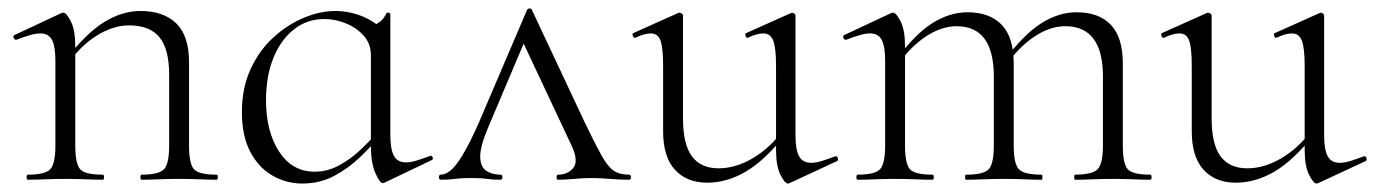

<svg xmlns="http://www.w3.org/2000/svg" viewBox="-20 -425 3252 454"><path d="M315 0Q312 0 312 -6Q312 -12 315 -12Q356 -12 368 -25Q380 -38 380 -81V-248Q380 -309 357 -337Q334 -365 285 -365Q247 -365 207.5 -340Q168 -315 139 -271L135 -283Q182 -345 225 -372Q268 -399 312 -399Q367 -399 397 -369.5Q427 -340 427 -278V-81Q427 -38 438.5 -25Q450 -12 492 -12Q495 -12 495 -6Q495 0 492 0Q475 0 452 -1Q429 -2 404 -2Q379 -2 355.5 -1Q332 0 315 0ZM46 0Q43 0 43 -6Q43 -12 46 -12Q87 -12 99 -25Q111 -38 111 -81V-281Q111 -315 103 -330.5Q95 -346 75 -346Q65 -346 51 -342Q37 -338 19 -331Q15 -330 12.5 -335Q10 -340 14 -342L125 -394Q127 -395 130 -395Q137 -395 147.5 -374.5Q158 -354 158 -315V-81Q158 -38 169.5 -25Q181 -12 223 -12Q226 -12 226 -6Q226 0 223 0Q206 0 183 -1Q160 -2 135 -2Q110 -2 86.5 -1Q63 0 46 0Z M695 9Q657 9 624 -10Q591 -29 571.5 -66.5Q552 -104 552 -160Q552 -217 572.5 -261.5Q593 -306 626.5 -336.5Q660 -367 698.5 -383Q737 -399 772 -399Q807 -399 839 -385.5Q871 -372 889 -349L857 -295Q857 -321 840.5 -340Q824 -359 798.5 -369.5Q773 -380 747 -380Q706 -380 675 -355.5Q644 -331 626.5 -288Q609 -245 609 -188Q609 -114 640 -66.5Q671 -19 724 -19Q754 -19 781 -33.5Q808 -48 831 -69.5Q854 -91 873 -113L881 -106Q859 -80 831.5 -53.5Q804 -27 770 -9Q736 9 695 9ZM885 8Q878 8 867.5 -16Q857 -40 857 -80V-361Q871 -368 879 -374Q887 -380 894 -394Q895 -396 899 -395Q903 -394 903 -392V-106Q903 -72 911.5 -56.5Q920 -41 940 -41Q951 -41 964 -45Q977 -49 996 -56Q1001 -58 1003 -53Q1005 -48 1000 -46L889 7Q887 8 885 8Z M1022 0Q1018 0 1018 -6Q1018 -12 1022 -12Q1033 -12 1045 -21.5Q1057 -31 1073 -57Q1089 -83 1111 -132L1226 -401Q1228 -405 1232.5 -405Q1237 -405 1238 -401L1362 -137Q1387 -85 1402 -58Q1417 -31 1431 -21.5Q1445 -12 1467 -12Q1472 -12 1472 -6Q1472 0 1467 0Q1445 0 1422 -2Q1399 -4 1377 -4Q1359 -4 1338 -2Q1317 0 1300 0Q1296 0 1296 -6Q1296 -12 1300 -12Q1323 -12 1336 -28.5Q1349 -45 1330 -84L1213 -333L1231 -352L1134 -123Q1115 -78 1115.5 -54Q1116 -30 1130 -21Q1144 -12 1163 -12Q1168 -12 1168 -6Q1168 0 1163 0Q1145 0 1131.5 -2Q1118 -4 1094 -4Q1076 -4 1065.5 -3Q1055 -2 1046 -1Q1037 0 1022 0Z M1652 7Q1604 7 1576 -23.5Q1548 -54 1548 -115V-270Q1548 -311 1542 -328.5Q1536 -346 1519 -346Q1504 -346 1483 -336Q1479 -334 1476.5 -340Q1474 -346 1478 -347L1583 -394Q1585 -395 1587 -395Q1589 -395 1592 -393Q1595 -391 1595 -388V-145Q1595 -84 1616 -55.5Q1637 -27 1679 -27Q1720 -27 1761 -51.5Q1802 -76 1833 -119L1838 -108Q1789 -46 1744 -19.5Q1699 7 1652 7ZM1861 -388V-105Q1861 -71 1869.5 -55.5Q1878 -40 1898 -40Q1909 -40 1922 -44Q1935 -48 1954 -55Q1959 -57 1961 -51.5Q1963 -46 1959 -44L1847 8Q1845 9 1843 9Q1836 9 1825.5 -11.5Q1815 -32 1815 -71V-270Q1815 -311 1808.5 -328.5Q1802 -346 1785 -346Q1770 -346 1749 -336Q1745 -334 1743 -340Q1741 -346 1745 -347L1850 -394Q1852 -395 1853 -395Q1855 -395 1858 -393Q1861 -391 1861 -388Z M2522 0Q2520 0 2520 -6Q2520 -12 2522 -12Q2563 -12 2575.5 -25Q2588 -38 2588 -81V-244Q2588 -363 2499 -363Q2462 -363 2424.5 -337.5Q2387 -312 2358 -269L2354 -281Q2400 -343 2441.5 -369.5Q2483 -396 2526 -396Q2578 -396 2606.5 -366.5Q2635 -337 2635 -275V-81Q2635 -38 2646.5 -25Q2658 -12 2700 -12Q2703 -12 2703 -6Q2703 0 2700 0Q2683 0 2660 -1Q2637 -2 2611 -2Q2586 -2 2563 -1Q2540 0 2522 0ZM2265 0Q2262 0 2262 -6Q2262 -12 2265 -12Q2306 -12 2318 -25Q2330 -38 2330 -81V-244Q2330 -363 2242 -363Q2205 -363 2167.5 -337.5Q2130 -312 2101 -269L2097 -281Q2142 -343 2183.5 -369.5Q2225 -396 2268 -396Q2320 -396 2348.5 -366.5Q2377 -337 2377 -275V-81Q2377 -38 2389 -25Q2401 -12 2443 -12Q2445 -12 2445 -6Q2445 0 2443 0Q2425 0 2402.5 -1Q2380 -2 2354 -2Q2329 -2 2305.5 -1Q2282 0 2265 0ZM2008 0Q2005 0 2005 -6Q2005 -12 2008 -12Q2049 -12 2061 -25Q2073 -38 2073 -81V-281Q2073 -315 2065 -330.5Q2057 -346 2037 -346Q2027 -346 2013 -342Q1999 -338 1981 -331Q1977 -330 1974.5 -335Q1972 -340 1976 -342L2087 -394Q2089 -395 2092 -395Q2099 -395 2109.5 -374.5Q2120 -354 2120 -315V-81Q2120 -38 2131.5 -25Q2143 -12 2185 -12Q2188 -12 2188 -6Q2188 0 2185 0Q2168 0 2145 -1Q2122 -2 2097 -2Q2072 -2 2048.5 -1Q2025 0 2008 0Z M2902 7Q2854 7 2826 -23.5Q2798 -54 2798 -115V-270Q2798 -311 2792 -328.5Q2786 -346 2769 -346Q2754 -346 2733 -336Q2729 -334 2726.5 -340Q2724 -346 2728 -347L2833 -394Q2835 -395 2837 -395Q2839 -395 2842 -393Q2845 -391 2845 -388V-145Q2845 -84 2866 -55.5Q2887 -27 2929 -27Q2970 -27 3011 -51.5Q3052 -76 3083 -119L3088 -108Q3039 -46 2994 -19.5Q2949 7 2902 7ZM3111 -388V-105Q3111 -71 3119.5 -55.5Q3128 -40 3148 -40Q3159 -40 3172 -44Q3185 -48 3204 -55Q3209 -57 3211 -51.5Q3213 -46 3209 -44L3097 8Q3095 9 3093 9Q3086 9 3075.5 -11.5Q3065 -32 3065 -71V-270Q3065 -311 3058.5 -328.5Q3052 -346 3035 -346Q3020 -346 2999 -336Q2995 -334 2993 -340Q2991 -346 2995 -347L3100 -394Q3102 -395 3103 -395Q3105 -395 3108 -393Q3111 -391 3111 -388Z"/></svg>

Font: Cormorant Infant Light
Style: Regular
Weight: 300
Designer: Christian Thalmann (Catharsis Fonts)
Foundry: Catharsis Fonts
Version: Version 4.001